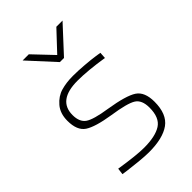

<svg xmlns="http://www.w3.org/2000/svg" viewBox="-220 -823 922 922"><g transform="rotate(-45 241.5 -361.5)"><path d="M403 -494 401 -461Q299 -477 231 -477Q97 -477 97 -377Q97 -330 125 -310.5Q153 -291 239 -278Q345 -261 383 -236Q421 -211 421 -144Q421 -60 373 -25.5Q325 9 231 9Q206 9 164.5 5Q123 1 94 -3L66 -7L70 -40Q178 -23 229 -23Q306 -23 345 -48Q384 -73 384 -141Q384 -193 353.5 -212Q323 -231 229 -245Q134 -260 97 -284.5Q60 -309 60 -375Q60 -425 87 -456.5Q114 -488 150 -498.5Q186 -509 231 -509Q265 -509 308 -505.5Q351 -502 377 -498ZM234 -600 113 -732H155L249 -633L342 -732H384L262 -600Z"/></g></svg>

Font: TitilliumText22L Th
Style: Thin
Weight: 100
Designer: Campivisivi
Foundry: Campivisivi
Version: 1.000